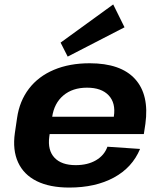

<svg xmlns="http://www.w3.org/2000/svg" viewBox="-20 -835 725 865"><path d="M292 10Q204 10 145.5 -19Q87 -48 61.5 -103.5Q36 -159 47 -236L57 -304Q68 -380 110.5 -435.5Q153 -491 223 -520.5Q293 -550 384 -550Q524 -550 588.5 -479Q653 -408 635 -277L628 -231H175L186 -309H515L489 -279L493 -311Q502 -371 469.5 -405.5Q437 -440 372 -440Q307 -440 265.5 -405Q224 -370 215 -308L202 -219Q194 -158 225.5 -124.5Q257 -91 321 -91Q375 -91 412.5 -113Q450 -135 464 -174L611 -164Q576 -80 493 -35Q410 10 292 10ZM541 -712 285 -580 253 -643 490 -815Z"/></svg>

Font: Pathway Extreme 8pt Thin 12pt
Style: Bold Italic
Weight: 700
Italic angle: -8°
Version: Version 1.001;gftools[0.9.26]